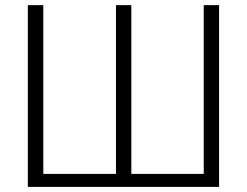

<svg xmlns="http://www.w3.org/2000/svg" viewBox="-20 -731 966 751"><path d="M149.4 -710.9V-50.8H433.6V-710.9H493.7V-50.8H776.9V-710.9H836.9V0H88.9V-710.9Z"/></svg>

Font: Melbourne
Style: Light
Weight: 300
Designer: Google
Version: Version 2.000980; 2014